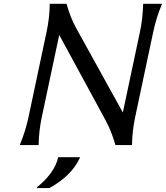

<svg xmlns="http://www.w3.org/2000/svg" viewBox="-20 -757 866 1002"><path d="M397 63.5 396 68.4Q353.5 160.2 237.8 224.6H172.9L173.8 219.7Q266.6 143.6 283.7 63.5ZM83 0Q113.8 -74.2 128.9 -146.5L223.1 -590.8Q238.8 -664.6 239.7 -737.3H327.1Q348.1 -663.1 377 -611.3L621.1 -169.9L710.4 -590.8Q725.1 -659.7 727.1 -737.3H825.7Q794.9 -663.1 779.8 -590.8L685.5 -146.5Q669.9 -72.8 668.9 0H582.5Q561 -73.7 532.7 -126L289.1 -574.7L198.2 -146.5Q182.6 -72.8 181.6 0Z"/></svg>

Font: Classica
Style: Book Oblique
Weight: 400
Italic angle: -12°
Designer: Wojciech Kalinowski "wmk69" (wmk69@o2.pl)
Foundry: Wojciech Kalinowski "wmk69" (wmk69@o2.pl)
Version: Version 2.1.1; 2021-05-14